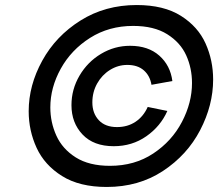

<svg xmlns="http://www.w3.org/2000/svg" viewBox="-20 -729 867 763"><path d="M94 -287Q94 -390 148 -488Q202 -586 300 -647.5Q398 -709 523 -709Q631 -709 699 -666Q767 -623 797 -556Q827 -489 827 -413Q827 -311 775.5 -212Q724 -113 627.5 -49.5Q531 14 404 14Q296 14 226.5 -29.5Q157 -73 125.5 -141.5Q94 -210 94 -287ZM743 -399Q743 -458 720 -509Q697 -560 644.5 -593Q592 -626 509 -626Q413 -626 338 -578.5Q263 -531 221.5 -456Q180 -381 180 -302Q180 -243 204 -190Q228 -137 281 -103.5Q334 -70 417 -70Q515 -70 589 -119Q663 -168 703 -244.5Q743 -321 743 -399ZM264 -311Q264 -374 296 -428.5Q328 -483 381.5 -515Q435 -547 497 -547Q569 -547 613 -508Q657 -469 665 -407L582 -392Q576 -428 551.5 -449.5Q527 -471 486 -471Q449 -471 417 -451Q385 -431 366 -397Q347 -363 347 -322Q347 -279 372.5 -251.5Q398 -224 445 -224Q487 -224 518.5 -245Q550 -266 567 -304L645 -288Q618 -227 561.5 -187.5Q505 -148 432 -148Q352 -148 308 -194.5Q264 -241 264 -311Z"/></svg>

Font: Be Vietnam
Style: Bold Italic
Weight: 700
Italic angle: -9.66701°
Designer: Gabriel Lam
Foundry: TypeRant
Version: Version 3.000